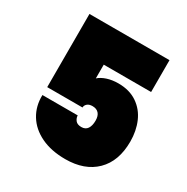

<svg xmlns="http://www.w3.org/2000/svg" viewBox="-166 -874 992 1018"><g transform="rotate(30 330.0 -365.5)"><path d="M584 -536H294V-452Q313 -469 343.5 -479Q374 -489 412 -489Q480 -489 527 -457Q574 -425 597 -371.5Q620 -318 620 -253Q620 -133 552.5 -66.5Q485 0 367 0Q281 0 218.5 -30Q156 -60 123.5 -113Q91 -166 93 -234H309Q309 -218 320 -204Q331 -190 356 -190Q381 -190 393 -208Q405 -226 405 -257Q405 -286 391.5 -301Q378 -316 353 -316Q332 -316 321 -306Q310 -296 310 -283H94V-731H584Z"/></g></svg>

Font: Fz Poppins Black
Style: Regular
Weight: 900
Designer: Ninad Kale (Devanagari), Jonny Pinhorn (Latin)
Foundry: Indian Type Foundry
Version: Vit hóa bi Vntype.Com & FontZin.Com